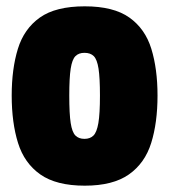

<svg xmlns="http://www.w3.org/2000/svg" viewBox="-20 -577 535 607"><path d="M17 -275Q17 -359 36.5 -422.5Q56 -486 106 -521.5Q156 -557 248 -557Q339 -557 389 -521.5Q439 -486 458.5 -422.5Q478 -359 478 -275Q478 -189 458 -125Q438 -61 387.5 -25.5Q337 10 248 10Q158 10 107.5 -25.5Q57 -61 37 -125Q17 -189 17 -275ZM199 -275Q199 -217 203.5 -188Q208 -159 218.5 -148.5Q229 -138 247 -138Q265 -138 275.5 -148.5Q286 -159 291 -188Q296 -217 296 -275Q296 -331 291.5 -360Q287 -389 276.5 -399.5Q266 -410 247 -410Q229 -410 218.5 -399.5Q208 -389 203.5 -360Q199 -331 199 -275Z"/></svg>

Font: Georama SemiCondensed ExtraBold
Style: Regular
Weight: 800
Width: 4
Designer: Jean-Baptiste Levee
Foundry: Production Type
Version: Version 1.000